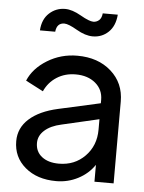

<svg xmlns="http://www.w3.org/2000/svg" viewBox="-53 -784 629 839"><g transform="rotate(5 261.0 -364.5)"><path d="M201 -677Q168 -677 164 -638H97Q100 -687 129.5 -714Q159 -741 199 -741Q230 -741 269 -718.5Q308 -696 326 -696Q340 -696 351 -705.5Q362 -715 364 -736H430Q426 -686 397.5 -659Q369 -632 329 -632Q296 -632 257.5 -654.5Q219 -677 201 -677ZM270 -542Q361 -542 418.5 -491Q476 -440 476 -359V0H392V-74Q365 -34 320.5 -11Q276 12 225 12Q141 12 88.5 -32.5Q36 -77 36 -147Q36 -205 80.5 -245Q125 -285 206 -303L390 -344V-359Q390 -404 356.5 -432Q323 -460 270 -460Q223 -460 187 -437Q151 -414 133 -374L56 -414Q79 -469 138.5 -505.5Q198 -542 270 -542ZM230 -65Q299 -65 344.5 -111.5Q390 -158 390 -228V-274L226 -236Q180 -226 153.5 -202.5Q127 -179 127 -147Q127 -109 155 -87Q183 -65 230 -65Z"/></g></svg>

Font: Plus Jakarta Display
Style: Regular
Weight: 400
Designer: Gumpita Rahayu
Foundry: Tokotype Studio
Version: Version 1.000;hotconv 1.0.109;makeotfexe 2.5.65596